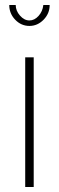

<svg xmlns="http://www.w3.org/2000/svg" viewBox="-20 -750 237 770"><path d="M153.8 -730H179.2Q179.2 -695.8 154.8 -670.9Q130.4 -646 98.1 -646Q64.9 -646 41 -670.9Q17.1 -695.8 17.1 -730H43Q43 -707 60.1 -687.5Q77.1 -668 98.1 -668Q118.2 -668 134.5 -686Q150.9 -704.1 153.8 -730ZM81.1 0V-520H115.2V0Z"/></svg>

Font: Rawline ExtraLight
Style: Regular
Weight: 275
Designer: Matt McInerney, Pablo Impallari, Rodrigo Fuenzalida
Foundry: Matt McInerney, Pablo Impallari, Rodrigo Fuenzalida
Version: Version 4.020;PS 004.020;hotconv 1.0.88;makeotf.lib2.5.64775